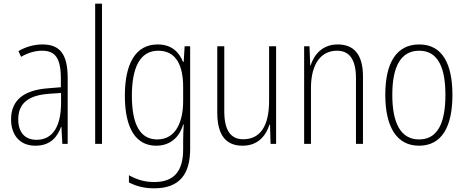

<svg xmlns="http://www.w3.org/2000/svg" viewBox="-20 -780 2522 1041"><path d="M210 -539C165 -539 119 -526 80 -503L94 -472C136 -496 174 -505 208 -505C279 -505 310 -466 310 -353V-307L237 -301C111 -291 40 -238 40 -133C40 -54 82 10 172 10C254 10 291 -38 311 -92H313L318 0H347V-357C347 -486 305 -539 210 -539ZM240 -271 311 -276V-218C310 -101 270 -22 178 -22C115 -22 79 -62 79 -133C79 -219 133 -262 240 -271Z M533 0V-760H496V0Z M835 -539C715 -539 657 -435 657 -261C657 -79 720 10 827 10C903 10 953 -36 973 -105H976C974 -67 973 -41 973 -10V30C973 149 923 207 816 207C763 207 720 193 679 170V209C717 229 761 241 816 241C953 241 1011 165 1011 27V-529H981L976 -445H972C951 -497 911 -539 835 -539ZM838 -505C937 -505 973 -422 973 -308V-232C973 -127 938 -24 832 -24C742 -24 695 -101 695 -261C695 -410 737 -505 838 -505Z M1477 -529H1439V-233C1439 -91 1387 -25 1299 -25C1232 -25 1196 -71 1196 -178V-529H1158V-170C1158 -51 1202 10 1295 10C1381 10 1422 -46 1441 -104H1444L1447 0H1477Z M1811 -539C1728 -539 1683 -484 1664 -425H1662L1658 -529H1629V0H1666V-302C1666 -439 1724 -505 1807 -505C1872 -505 1910 -461 1910 -356V0H1948V-365C1948 -485 1899 -539 1811 -539Z M2433 -265C2433 -433 2379 -539 2253 -539C2131 -539 2069 -442 2069 -266C2069 -90 2132 10 2252 10C2373 10 2433 -89 2433 -265ZM2107 -266C2107 -419 2153 -505 2253 -505C2356 -505 2395 -411 2395 -266C2395 -108 2350 -24 2252 -24C2153 -24 2107 -112 2107 -266Z"/></svg>

Font: Noto Sans Hebrew Condensed ExtraLight
Style: Regular
Weight: 200
Width: 3
Designer: Monotype Design Team
Foundry: Monotype Imaging Inc.
Version: Version 2.004